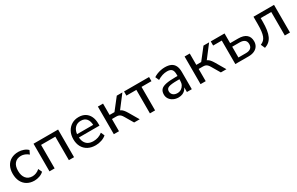

<svg xmlns="http://www.w3.org/2000/svg" viewBox="172 -1707 4526 2930"><g transform="rotate(-30 2435.0 -242.0)"><path d="M289 9Q215 9 161 -22.5Q107 -54 78 -111.5Q49 -169 49 -247Q49 -324 78 -380Q107 -436 161 -466Q215 -496 289 -496Q335 -496 379.5 -480Q424 -464 453 -435L423 -371Q394 -397 360 -410Q326 -423 295 -423Q222 -423 182 -377Q142 -331 142 -246Q142 -161 182 -112.5Q222 -64 295 -64Q326 -64 360 -77Q394 -90 423 -117L453 -52Q424 -23 378.5 -7Q333 9 289 9Z M554 0V-487H987V0H896V-414H645V0Z M1368 9Q1289 9 1232.5 -21.5Q1176 -52 1145 -108.5Q1114 -165 1114 -242Q1114 -318 1144.5 -375Q1175 -432 1228.5 -464Q1282 -496 1351 -496Q1418 -496 1465.5 -467Q1513 -438 1538.5 -384.5Q1564 -331 1564 -256V-223H1185V-281H1504L1487 -267Q1487 -345 1453 -387.5Q1419 -430 1353 -430Q1305 -430 1271 -407.5Q1237 -385 1219 -344.5Q1201 -304 1201 -251V-245Q1201 -185 1220.5 -144.5Q1240 -104 1277 -83.5Q1314 -63 1368 -63Q1411 -63 1451.5 -76.5Q1492 -90 1528 -119L1556 -56Q1523 -26 1471.5 -8.5Q1420 9 1368 9Z M1688 0V-487H1779V-287H1865L2021 -487H2120L1938 -249L1915 -277Q1942 -274 1963 -263Q1984 -252 2003 -230Q2022 -208 2044 -171L2144 0H2046L1960 -146Q1944 -174 1929 -188.5Q1914 -203 1896 -209Q1878 -215 1852 -215H1779V0Z M2324 0V-414H2149V-487H2590V-414H2415V0Z M2827 9Q2777 9 2736.5 -11Q2696 -31 2673.5 -65Q2651 -99 2651 -141Q2651 -195 2678 -226Q2705 -257 2769 -270.5Q2833 -284 2941 -284H2988V-226H2943Q2885 -226 2846 -222Q2807 -218 2784 -209Q2761 -200 2751 -184.5Q2741 -169 2741 -146Q2741 -107 2768.5 -82Q2796 -57 2844 -57Q2882 -57 2911 -75.5Q2940 -94 2957 -125.5Q2974 -157 2974 -198V-313Q2974 -372 2950 -398.5Q2926 -425 2869 -425Q2827 -425 2785.5 -412Q2744 -399 2700 -372L2671 -437Q2697 -455 2730.5 -468.5Q2764 -482 2800.5 -489Q2837 -496 2871 -496Q2936 -496 2978 -475.5Q3020 -455 3041 -412.5Q3062 -370 3062 -304V0H2976V-111H2985Q2977 -74 2955 -47Q2933 -20 2900.5 -5.5Q2868 9 2827 9Z M3216 0V-487H3307V-287H3393L3549 -487H3648L3466 -249L3443 -277Q3470 -274 3491 -263Q3512 -252 3531 -230Q3550 -208 3572 -171L3672 0H3574L3488 -146Q3472 -174 3457 -188.5Q3442 -203 3424 -209Q3406 -215 3380 -215H3307V0Z M3829 0V-414H3677V-487H3920V-316H4062Q4156 -316 4204 -275.5Q4252 -235 4252 -159Q4252 -111 4229.5 -75Q4207 -39 4164.5 -19.5Q4122 0 4062 0ZM3920 -63H4051Q4106 -63 4136 -86.5Q4166 -110 4166 -159Q4166 -207 4136 -230Q4106 -253 4051 -253H3920Z M4345 12 4313 -60Q4347 -74 4369.5 -95.5Q4392 -117 4405 -151Q4418 -185 4424 -235Q4430 -285 4430 -356V-487H4792V0H4701V-414H4515V-354Q4515 -270 4505.5 -207.5Q4496 -145 4476 -102Q4456 -59 4423.5 -31Q4391 -3 4345 12Z"/></g></svg>

Font: Nunito Sans 12pt Medium
Style: Regular
Weight: 500
Designer: Vernon Adams
Foundry: Vernon Adams
Version: Version 3.101;gftools[0.9.27]